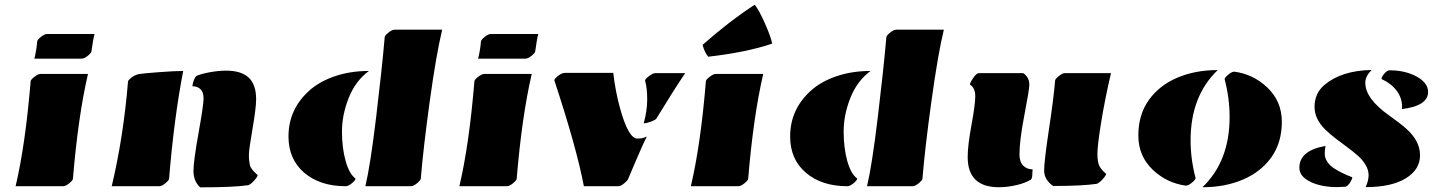

<svg xmlns="http://www.w3.org/2000/svg" viewBox="-20 -804 6203 829"><path d="M47.4 0Q89.8 -179.7 112.3 -453.1Q112.3 -459.5 128.4 -472.2Q144.5 -484.9 155.3 -484.9H359.9Q317.4 -302.2 294.9 -32.2Q294.9 -25.9 279.3 -12.9Q263.7 0 252.4 0ZM332.5 -550.8H128.4Q137.7 -588.4 140.6 -624.5Q140.6 -631.3 156.2 -644.3Q171.9 -657.2 183.1 -657.2H388.2Q381.8 -634.3 375 -583Q375 -576.2 359.6 -563.5Q344.2 -550.8 332.5 -550.8Z M667.5 0H462.4Q513.2 -213.9 532.7 -451.7Q532.7 -457.5 548.3 -469.5Q564 -481.4 581.3 -484.4Q598.6 -487.3 666.3 -492.4Q733.9 -497.6 771 -497.6Q731.4 -293 710 -32.2Q710 -25.9 694.3 -12.9Q678.7 0 667.5 0ZM843.8 4.9Q815.4 -22.5 815.4 -65.4Q815.4 -108.4 837.2 -229.5Q858.9 -350.6 858.9 -378.7Q858.9 -406.7 845.5 -419.2Q832 -431.6 810.5 -431.6Q814.9 -460.9 827.1 -475.6Q845.2 -484.4 884 -491.7Q922.9 -499 956.1 -499Q1021 -499 1053.5 -469.2Q1085.9 -439.5 1085.9 -375Q1085.9 -338.9 1070.3 -248Q1054.7 -157.2 1054.7 -136.7Q1054.7 -116.2 1056.4 -106Q1058.1 -95.7 1059.3 -89.8Q1060.5 -84 1065.9 -76.4Q1071.3 -68.8 1072.8 -67.1Q1074.2 -65.4 1082.5 -57.4Q1090.8 -49.3 1092.3 -47.9Q1092.3 -41 1078.1 -25.1Q1064 -9.3 1052.2 -4.4Q989.7 4.9 843.8 4.9Z M1572.8 -497.6Q1514.6 -454.6 1485.6 -381.1Q1456.5 -307.6 1456.5 -236.3Q1456.5 -165 1472.4 -108.6Q1488.3 -52.2 1515.1 -33.2Q1515.1 -25.9 1499.5 -12.9Q1483.9 0 1472.7 0Q1361.8 0 1293.7 -58.1Q1225.6 -116.2 1225.6 -214.8Q1225.6 -333 1316.9 -414.1Q1360.4 -452.6 1426.5 -475.1Q1492.7 -497.6 1572.8 -497.6ZM1796.9 -33.2Q1796.9 -26.4 1781.2 -13.2Q1765.6 0 1753.9 0H1557.6Q1579.1 -90.3 1604 -297.4Q1628.9 -504.4 1641.1 -643.6Q1641.1 -649.9 1656.7 -662.8Q1672.4 -675.8 1683.6 -675.8H1889.2Q1863.3 -568.4 1835.4 -366Q1807.6 -163.6 1796.9 -33.2Z M1963.4 0Q2005.9 -179.7 2028.3 -453.1Q2028.3 -459.5 2044.4 -472.2Q2060.5 -484.9 2071.3 -484.9H2275.9Q2233.4 -302.2 2210.9 -32.2Q2210.9 -25.9 2195.3 -12.9Q2179.7 0 2168.5 0ZM2248.5 -550.8H2044.4Q2053.7 -588.4 2056.6 -624.5Q2056.6 -631.3 2072.3 -644.3Q2087.9 -657.2 2099.1 -657.2H2304.2Q2297.9 -634.3 2291 -583Q2291 -576.2 2275.6 -563.5Q2260.3 -550.8 2248.5 -550.8Z M2765.1 -456.1Q2765.1 -462.4 2782 -475.3Q2798.8 -488.3 2810.5 -488.3H2938.5Q2887.7 -413.1 2814 -292Q2810.1 -286.1 2790.8 -278.8Q2771.5 -271.5 2759.3 -271.5Q2774.4 -325.2 2774.4 -375Q2774.4 -424.8 2765.1 -456.1ZM2501 0Q2469.7 -165.5 2373.5 -457Q2373.5 -463.9 2389.9 -476.6Q2406.2 -489.3 2418.5 -489.3H2627.9Q2637.2 -408.7 2656.7 -338.4Q2692.9 -205.6 2732.4 -205.6Q2750 -205.6 2760.5 -209.7Q2771 -213.9 2772.9 -214.4Q2757.8 -186 2725.3 -109.4Q2692.9 -32.7 2690.9 -28.6Q2689 -24.4 2674.8 -12.2Q2660.6 0 2649.4 0Z M2962.9 0Q3005.4 -179.7 3027.8 -453.1Q3027.8 -459.5 3043.9 -472.2Q3060.1 -484.9 3070.8 -484.9H3275.4Q3232.9 -302.2 3210.4 -32.2Q3210.4 -25.9 3194.8 -12.9Q3179.2 0 3168 0ZM3037.6 -559.1Q3021 -580.1 3013.7 -610.4Q3128.4 -711.9 3238.8 -783.7Q3258.3 -758.3 3283.2 -702.1Q3308.1 -646 3314 -615.7Q3204.1 -578.1 3037.6 -559.1Z M3738.8 -497.6Q3680.7 -454.6 3651.6 -381.1Q3622.6 -307.6 3622.6 -236.3Q3622.6 -165 3638.4 -108.6Q3654.3 -52.2 3681.2 -33.2Q3681.2 -25.9 3665.5 -12.9Q3649.9 0 3638.7 0Q3527.8 0 3459.7 -58.1Q3391.6 -116.2 3391.6 -214.8Q3391.6 -333 3482.9 -414.1Q3526.4 -452.6 3592.5 -475.1Q3658.7 -497.6 3738.8 -497.6ZM3962.9 -33.2Q3962.9 -26.4 3947.3 -13.2Q3931.6 0 3919.9 0H3723.6Q3745.1 -90.3 3770 -297.4Q3794.9 -504.4 3807.1 -643.6Q3807.1 -649.9 3822.8 -662.8Q3838.4 -675.8 3849.6 -675.8H4055.2Q4029.3 -568.4 4001.5 -366Q3973.6 -163.6 3962.9 -33.2Z M4158.2 -126Q4158.2 -176.3 4174.6 -264.6Q4190.9 -353 4190.9 -388.7Q4190.9 -424.3 4168 -439Q4168 -446.8 4182.1 -467.5Q4196.3 -488.3 4206.5 -488.3H4397.5Q4406.7 -483.4 4415.5 -470.5Q4424.3 -457.5 4424.3 -437.5Q4424.3 -417.5 4403.1 -307.9Q4381.8 -198.2 4381.8 -136.7Q4381.8 -105.5 4397.7 -89.1Q4413.6 -72.8 4438.5 -72.8Q4437.5 -66.4 4437.5 -56.6Q4437.5 -35.2 4431.6 -28.8Q4407.7 -13.7 4368.4 -4.6Q4329.1 4.4 4293 4.4Q4158.2 4.4 4158.2 -126ZM4526.9 -1Q4488.3 -28.3 4488.3 -67.9Q4488.3 -107.4 4509 -245.1Q4529.8 -382.8 4535.6 -456.1Q4535.6 -462.4 4551.5 -475.3Q4567.4 -488.3 4578.6 -488.3H4776.9Q4750.5 -375 4734.4 -275.4Q4718.3 -175.8 4718.3 -139.6Q4718.3 -103.5 4727.3 -86.4Q4736.3 -69.3 4755.9 -53.7Q4755.9 -46.9 4741.7 -31Q4727.5 -15.1 4715.8 -10.3Q4652.8 -1 4526.9 -1Z M5237.8 -501.5Q5120.6 -389.2 5120.6 -198.2Q5120.6 -117.2 5142.1 -35.2Q5141.6 -27.8 5126.2 -15.1Q5110.8 -2.4 5100.1 -2.4Q5018.1 -13.7 4958 -70.3Q4895 -129.9 4895 -219Q4895 -308.1 4939.7 -371.3Q4984.4 -434.6 5062 -468Q5139.6 -501.5 5237.8 -501.5ZM5171.9 4.4Q5289.1 -107.9 5289.1 -298.8Q5289.1 -379.9 5267.6 -461.9Q5268.1 -469.2 5283.4 -481.9Q5298.8 -494.6 5309.6 -494.6Q5391.6 -483.4 5451.2 -426.8Q5514.6 -367.2 5514.6 -278.1Q5514.6 -189 5470 -125.7Q5425.3 -62.5 5347.7 -29.1Q5270 4.4 5171.9 4.4Z M5902.8 -502Q5875 -475.6 5875 -446.3Q5875 -377.9 5979 -304.7Q6025.9 -271.5 6052.2 -248Q6111.3 -195.3 6111.3 -133.5Q6111.3 -71.8 6049.6 -33.9Q5987.8 3.9 5876.5 3.9Q5889.2 -24.4 5889.2 -47.4Q5889.2 -70.3 5876.2 -92Q5863.3 -113.8 5842.8 -131.8Q5822.3 -149.9 5797.4 -168.2Q5772.5 -186.5 5747.6 -205.6Q5722.7 -224.6 5702.1 -244.6Q5655.8 -290 5655.8 -342.8Q5655.8 -400.9 5698.7 -437.5Q5772.5 -499.5 5902.8 -502ZM5978.5 -500.5Q6047.4 -500.5 6096.7 -473.4Q6146 -446.3 6146 -407.2Q6146 -346.7 6032.7 -333Q6033.7 -336.4 6033.7 -343.8Q6033.7 -380.9 6010.3 -412.4Q5986.8 -443.8 5944.8 -462.9Q5944.8 -470.7 5955.6 -484.4Q5966.3 -498 5978.5 -500.5ZM5791 2Q5766.6 3.9 5754.9 3.9Q5684.1 3.9 5637.2 -19.3Q5590.3 -42.5 5590.3 -79.6Q5590.3 -154.3 5703.1 -173.8Q5699.2 -152.8 5700 -137Q5700.7 -121.1 5710.7 -105.7Q5720.7 -90.3 5738.8 -78.1Q5771 -56.6 5818.8 -38.6Q5818.8 -31.2 5809.8 -16.8Q5800.8 -2.4 5791 2Z"/></svg>

Font: Emblema One
Style: Regular
Weight: 400
Designer: Riccardo De Franceschi
Foundry: Riccardo De Franceschi
Version: Version 1.003